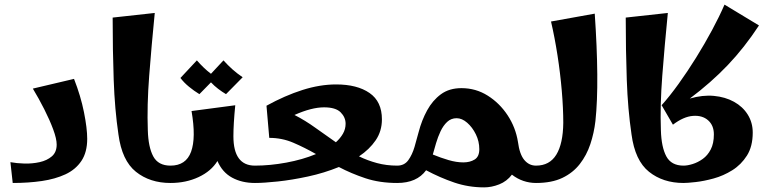

<svg xmlns="http://www.w3.org/2000/svg" viewBox="-20 -791 3321 830"><path d="M35 0 25 -90Q51 -85 85 -84Q119 -83 151 -90Q183 -97 204 -115Q225 -133 225 -166Q225 -191 210 -231.5Q195 -272 171.5 -318.5Q148 -365 122 -408L300 -450Q329 -376 343 -306Q357 -236 357 -191Q357 -133 332 -95.5Q307 -58 263 -37.5Q219 -17 161 -8.5Q103 0 35 0Z M717 0Q628 0 567.5 -48.5Q507 -97 492 -210Q476 -318 471.5 -446Q467 -574 467 -715L649 -735Q635 -594 625 -464Q615 -334 619 -228Q621 -155 642.5 -115Q664 -75 717 -75L737 -38Z M717 0V-75Q784 -75 806 -135Q828 -195 808 -311L997 -336Q993 -295 991 -262Q989 -229 989 -202Q989 -75 1082 -75L1102 -38L1082 0Q1026 0 983.5 -23Q941 -46 920 -95Q893 -51 838.5 -25.5Q784 0 717 0ZM842 -384Q819 -398 797 -416Q775 -434 760 -454L831 -530Q845 -514 860 -499.5Q875 -485 892 -472L946 -530Q965 -509 984.5 -491.5Q1004 -474 1029 -457L957 -384Q940 -394 923 -407Q906 -420 892 -435Z M1082 0V-75Q1147 -75 1217.5 -88Q1288 -101 1346 -125Q1297 -153 1248 -174Q1199 -195 1144 -195L1132 -334Q1212 -378 1287.5 -402Q1363 -426 1433 -426Q1524 -426 1577.5 -389Q1631 -352 1631 -275Q1631 -224 1604 -184.5Q1577 -145 1532 -115Q1569 -97 1610 -86Q1651 -75 1697 -75L1717 -38L1697 0Q1621 0 1559.5 -20.5Q1498 -41 1445 -69Q1381 -43 1311.5 -28Q1242 -13 1181 -6.5Q1120 0 1082 0ZM1381 -327Q1327 -327 1253 -294Q1300 -270 1343.5 -238.5Q1387 -207 1432 -176Q1451 -193 1462.5 -213Q1474 -233 1474 -256Q1474 -284 1452.5 -305.5Q1431 -327 1381 -327Z M2073 19Q2005 19 1943.5 -2Q1882 -23 1822 -55Q1782 0 1697 0V-75Q1728 -75 1745 -98.5Q1762 -122 1772 -156Q1782 -190 1790 -221Q1803 -271 1826.5 -314Q1850 -357 1886 -383.5Q1922 -410 1975 -410Q2037 -410 2088.5 -377.5Q2140 -345 2174.5 -292.5Q2209 -240 2219 -178Q2226 -124 2246.5 -99.5Q2267 -75 2297 -75L2317 -38L2297 0Q2269 0 2242.5 -9Q2216 -18 2193 -36Q2171 -7 2138 6Q2105 19 2073 19ZM1954 -280Q1930 -280 1913 -264Q1896 -248 1884.5 -223.5Q1873 -199 1865 -172Q1857 -145 1851 -123Q1885 -109 1919 -99Q1953 -89 1983 -89Q2012 -89 2032 -101.5Q2052 -114 2052 -146Q2052 -180 2037 -210.5Q2022 -241 1999.5 -260.5Q1977 -280 1954 -280Z M2297 0V-75Q2356 -75 2385 -122.5Q2414 -170 2415 -260Q2415 -323 2408.5 -399Q2402 -475 2390 -552Q2378 -629 2362 -698L2551 -732Q2561 -588 2562 -470Q2563 -352 2554 -268Q2548 -216 2532 -168Q2516 -120 2486.5 -82Q2457 -44 2411 -22Q2365 0 2297 0Z M2935 0Q2846 0 2785.5 -48.5Q2725 -97 2710 -210Q2694 -318 2689.5 -446Q2685 -574 2685 -715L2867 -735Q2853 -594 2843 -464Q2833 -334 2837 -228Q2839 -155 2860.5 -115Q2882 -75 2935 -75L2955 -38Z M2935 0V-75Q2952 -75 2974.5 -82Q2997 -89 3018 -104Q3039 -119 3052.5 -145Q3066 -171 3066 -210Q3066 -249 3041 -271Q3016 -293 2975.5 -290Q2935 -287 2889 -252L2842 -333L2840 -336Q2875 -375 2913.5 -428.5Q2952 -482 2989 -541.5Q3026 -601 3058 -660.5Q3090 -720 3112 -771L3261 -681Q3198 -585 3126 -509.5Q3054 -434 2962 -365Q3017 -381 3066 -376.5Q3115 -372 3153 -351Q3191 -330 3212.5 -295.5Q3234 -261 3234 -218Q3234 -158 3209 -118.5Q3184 -79 3145.5 -55Q3107 -31 3065 -19.5Q3023 -8 2987.5 -4Q2952 0 2935 0Z"/></svg>

Font: Marhey SemiBold
Style: Regular
Weight: 600
Designer: Nur Syamsi & Bustanul Arifin
Foundry: Namelatype
Version: Version 1.000; ttfautohint (v1.8.4.7-5d5b)